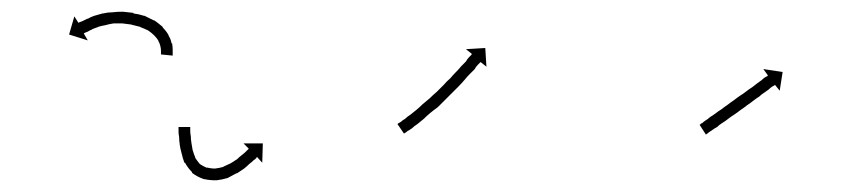

<svg xmlns="http://www.w3.org/2000/svg" viewBox="-20 -294 1459 328"><path d="M255 -203Q255 -203 255 -203Q255 -203 255 -203Q255 -202 255 -202Q255 -202 255 -202Q255 -205 255 -208Q255 -208 255 -208Q255 -208 255 -207Q255 -207 255 -207Q255 -207 255 -207Q255 -211 254 -215Q254 -215 254 -215Q254 -215 254 -215Q254 -215 254 -215Q254 -215 254 -215Q253 -220 250 -225Q250 -225 250 -224.5Q250 -224 251 -224Q251 -224 251 -224Q251 -224 251 -224Q248 -229 243 -234Q243 -234 243 -234Q243 -234 244 -234Q244 -233 244 -233Q244 -233 244 -233Q239 -238 233 -242Q233 -242 233 -242Q233 -242 233 -242Q233 -242 233 -242Q233 -242 233 -242Q227 -245 219 -248Q219 -248 219.5 -248Q220 -248 220 -248Q220 -248 220 -248Q220 -248 220 -248Q212 -250 204 -252Q204 -252 204.5 -252Q205 -252 205 -252Q205 -252 205 -252Q205 -252 205 -252Q197 -253 189 -254Q189 -254 189 -254Q189 -254 189 -254Q189 -254 189 -254Q189 -254 189 -254Q181 -254 173 -254Q173 -254 173.5 -254Q174 -254 174 -254Q174 -254 174 -254Q174 -254 174 -254Q167 -253 160 -251Q160 -251 160 -251Q160 -251 160 -251Q160 -251 160 -251Q160 -251 160 -251Q154 -250 147 -248Q147 -248 147.5 -248Q148 -248 148 -248Q148 -248 148 -248Q148 -248 148 -248Q142 -246 137 -244Q137 -244 137 -244Q137 -244 137 -244Q138 -244 138 -244Q138 -244 138 -244Q133 -242 130 -240Q130 -240 130 -240Q130 -240 130 -240Q130 -240 130 -240Q130 -240 130 -240Q127 -239 125 -238Q125 -238 125 -238Q125 -238 125 -238Q125 -238 125 -238Q125 -238 125 -238Q124 -237 123 -237L130 -225L98 -235L107 -266L114 -255Q115 -255 115 -256Q115 -256 115.5 -256Q116 -256 116 -256Q116 -256 116 -256Q116 -256 116 -256Q118 -257 121 -258Q121 -258 121 -258Q121 -258 121 -258Q121 -258 121 -258Q121 -258 121 -258Q125 -260 129 -262Q129 -262 129.5 -262Q130 -262 130 -262Q130 -262 130 -262Q130 -262 130 -262Q135 -265 141 -267Q141 -267 141 -267Q141 -267 141 -267Q141 -267 141 -267Q141 -267 141 -267Q148 -269 155 -271Q155 -271 155 -271Q155 -271 155 -271Q156 -271 156 -271Q156 -271 156 -271Q164 -273 172 -273Q172 -273 172 -273Q172 -273 172 -273Q172 -273 172 -273Q172 -273 172 -273Q180 -274 190 -274Q190 -274 190 -274Q190 -274 190 -274Q190 -274 190 -274Q190 -274 190 -274Q199 -273 208 -272Q208 -272 208 -272Q208 -272 208 -272Q208 -272 208 -271.5Q208 -271 208 -271Q217 -270 226 -267Q226 -267 226 -267Q226 -267 226 -267Q226 -267 226.5 -267Q227 -267 227 -267Q235 -263 243 -259Q243 -259 243 -259Q243 -259 243 -259Q243 -259 243.5 -259Q244 -259 244 -259Q251 -254 258 -248Q258 -248 258 -248Q258 -248 258 -248Q258 -247 258 -247Q258 -247 258 -247Q264 -241 268 -234Q268 -234 268 -234Q268 -234 268 -234Q268 -234 268 -233.5Q268 -233 268 -233Q272 -227 273 -220Q273 -220 273 -220Q273 -220 273 -220Q274 -220 274 -220Q274 -220 274 -220Q275 -214 275 -209Q275 -209 275 -209Q275 -209 275 -209Q275 -209 275 -209Q275 -209 275 -209Q275 -205 275 -202Q275 -202 275 -202Q275 -202 275 -202Q275 -202 275 -202Q275 -202 275 -202Q275 -201 275 -199L255 -201Q255 -202 255 -203Z M305 -75Q305 -75 305 -75Q305 -75 305 -75Q305 -75 305 -75Q305 -75 305 -75Q305 -73 305 -70Q305 -70 305 -70Q305 -70 305 -70Q305 -70 305 -70Q305 -70 305 -70Q305 -66 306 -61Q306 -61 306 -61Q306 -61 306 -61Q306 -61 306 -61Q306 -61 306 -61Q306 -56 307 -50Q307 -50 307 -50Q307 -50 307 -50Q307 -50 307 -50Q307 -50 307 -50Q308 -44 309 -38Q309 -38 309 -38Q309 -38 309 -38Q309 -38 309 -38Q309 -38 309 -38Q311 -31 314 -24Q314 -24 314 -24.5Q314 -25 314 -25Q314 -25 313.5 -25Q313 -25 313 -25Q317 -19 322 -13Q322 -13 322 -14Q321 -14 321 -14Q327 -10 334 -7Q334 -7 334 -7Q333 -8 333 -8Q340 -6 349 -6Q349 -6 348 -6Q347 -6 347 -6Q355 -7 362 -9Q362 -9 362 -9Q362 -9 362 -9Q362 -9 361.5 -9Q361 -9 361 -9Q368 -12 374 -15Q374 -15 374 -15Q374 -15 374 -15Q374 -15 374 -15Q374 -15 374 -15Q380 -19 385 -22Q385 -22 385 -22Q385 -22 385 -22Q385 -22 385 -22Q385 -22 385 -22Q389 -26 393 -29Q393 -29 393 -29Q393 -29 393 -29Q393 -29 393 -29Q393 -29 393 -29Q397 -32 400 -35Q400 -35 400 -35Q400 -35 400 -35Q400 -35 400 -35Q400 -35 400 -35Q402 -37 404 -39Q404 -39 405 -40L396 -49H429L428 -16L419 -26Q418 -25 418 -24Q416 -22 413 -20Q413 -20 413 -20Q413 -20 413 -20Q413 -20 413 -20Q413 -20 413 -20Q410 -17 406 -14Q406 -14 406 -14Q406 -14 406 -14Q406 -14 406 -14Q406 -14 406 -14Q402 -10 397 -6Q397 -6 397 -6Q397 -6 397 -6Q397 -6 397 -6Q397 -6 397 -6Q391 -2 385 2Q385 2 385 2Q385 2 385 2Q384 2 384 2Q384 2 384 2Q377 6 369 10Q369 10 369 10Q369 10 369 10Q369 10 369 10Q369 10 369 10Q359 13 350 14Q350 14 349 14Q348 14 348 14Q338 14 329 12Q329 12 328 12Q328 12 328 12Q317 8 309 2Q309 2 308 1Q308 0 308 0Q301 -7 296 -16Q296 -16 296 -16Q296 -16 296 -16Q296 -16 295.5 -16Q295 -16 295 -16Q292 -24 290 -33Q290 -33 290 -33Q290 -33 290 -33Q290 -33 290 -33Q290 -33 290 -33Q288 -40 287 -47Q287 -47 287 -47Q287 -47 287 -48Q287 -48 287 -48Q287 -48 287 -48Q286 -54 286 -60Q286 -60 286 -60Q286 -60 286 -60Q286 -60 286 -60Q286 -60 286 -60Q285 -65 285 -69Q285 -69 285 -69Q285 -69 285 -69Q285 -69 285 -69Q285 -69 285 -69Q285 -72 285 -75Q285 -75 285 -75Q285 -75 285 -75Q285 -75 285 -75Q285 -75 285 -75Q285 -76 285 -77H305Q305 -76 305 -75Z M660 -83Q662 -84 665 -86Q668 -89 672 -91Q672 -91 672 -91Q672 -91 672 -91Q672 -91 672 -91Q672 -91 672 -91Q676 -95 681 -98Q681 -98 681 -98Q681 -98 681 -98Q681 -98 681 -98Q681 -98 681 -98Q686 -102 691 -106Q691 -106 691 -106Q691 -106 691 -106Q691 -106 691 -106Q691 -106 691 -106Q697 -111 702 -116Q702 -116 702 -116Q702 -116 702 -116Q702 -116 702 -116Q702 -116 702 -116Q708 -121 714 -126Q714 -126 714 -126Q714 -126 714 -126Q714 -126 714 -126Q714 -126 714 -126Q720 -132 726 -137Q726 -137 726 -137Q726 -137 726 -137Q726 -137 726 -137Q726 -137 726 -137Q732 -143 738 -149Q738 -149 738 -149Q738 -149 738 -149Q738 -149 738 -149Q738 -149 738 -149Q743 -155 749 -160Q749 -160 749 -160Q749 -160 749 -160Q749 -160 749 -160Q749 -160 749 -160Q754 -166 759 -171Q764 -176 768 -181Q772 -185 776 -189Q778 -193 781 -196Q782 -197 783 -198Q784 -199 785 -200Q786 -201 786 -202L776 -210L809 -212L811 -180L801 -188Q801 -188 800 -187Q797 -184 796 -183Q793 -180 791 -176Q787 -172 783 -168Q778 -163 774 -158Q769 -152 763 -146Q763 -146 763 -146Q763 -146 763 -146Q763 -146 763 -146Q763 -146 763 -146Q758 -141 752 -135Q752 -135 752 -135Q752 -135 752 -135Q752 -135 752 -135Q752 -135 752 -135Q746 -129 740 -123Q740 -123 740 -123Q740 -123 740 -123Q740 -123 740 -123Q740 -123 740 -123Q734 -117 728 -111Q728 -111 728 -111Q728 -111 728 -111Q728 -111 728 -111Q728 -111 728 -111Q721 -106 715 -101Q715 -101 715 -101Q715 -101 715 -101Q715 -101 715 -101Q715 -101 715 -101Q709 -96 704 -91Q704 -91 704 -91Q704 -91 704 -91Q704 -91 704 -91Q704 -91 704 -91Q698 -86 693 -82Q693 -82 693 -82Q693 -82 693 -82Q693 -82 693 -82Q693 -82 693 -82Q688 -79 684 -75Q684 -75 684 -75Q684 -75 684 -75Q684 -75 684 -75Q684 -75 684 -75Q680 -72 676 -70Q674 -68 672 -67Q671 -66 670 -66L659 -82Q659 -82 660 -83Z M1176 -81Q1177 -83 1180 -84Q1182 -86 1185 -88Q1190 -91 1193 -94Q1198 -97 1202 -100Q1207 -104 1212 -107Q1217 -111 1223 -115Q1228 -119 1234 -123Q1239 -127 1245 -131Q1250 -134 1255 -138Q1260 -142 1265 -145Q1270 -149 1274 -152Q1278 -155 1281 -157Q1284 -160 1287 -162Q1289 -163 1291 -164Q1291 -165 1292 -165L1284 -176L1317 -171L1312 -139L1304 -149Q1303 -149 1303 -148Q1301 -147 1299 -146Q1296 -144 1293 -141Q1290 -139 1286 -136Q1281 -133 1277 -129Q1272 -126 1267 -122Q1262 -118 1256 -114Q1251 -110 1245 -106Q1240 -102 1234 -98Q1229 -95 1224 -91Q1219 -87 1214 -84Q1209 -81 1205 -77Q1201 -75 1197 -72Q1194 -70 1191 -68Q1189 -66 1187 -65Q1187 -65 1186 -64L1175 -81Q1175 -81 1176 -81Z"/></svg>

Font: FRB American Cursive Just Arrows Thin
Style: Italic
Weight: 100
Italic angle: -25°
Version: Version 2.0;Modular Font Editor K font №1